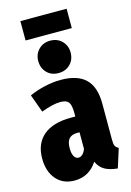

<svg xmlns="http://www.w3.org/2000/svg" viewBox="-139 -998 737 1083"><g transform="rotate(-15 229.0 -456.0)"><path d="M445 -96 410 15Q365 11 336 -5Q307 -21 291 -56Q243 18 158 18Q91 18 51.5 -27.5Q12 -73 12 -149Q12 -236 67.5 -283Q123 -330 228 -330H254V-351Q254 -397 241 -414Q228 -431 193 -431Q151 -431 81 -405L43 -510Q85 -529 134 -540Q183 -551 227 -551Q325 -551 372.5 -504.5Q420 -458 420 -361V-150Q420 -125 425 -114Q430 -103 445 -96ZM254 -141V-238H242Q208 -238 192.5 -220.5Q177 -203 177 -165Q177 -134 186.5 -117.5Q196 -101 212 -101Q225 -101 236 -111.5Q247 -122 254 -141ZM322 -686Q322 -645 295.5 -618Q269 -591 227 -591Q185 -591 159 -618Q133 -645 133 -686Q133 -726 159.5 -753Q186 -780 227 -780Q269 -780 295.5 -753Q322 -726 322 -686ZM364 -817H94V-930H364Z"/></g></svg>

Font: Fira Sans Extra Condensed ExtraBold
Style: Regular
Weight: 800
Width: 1
Designer: Carrois Corporate & Edenspiekermann AG
Foundry: Carrois Corporate GbR & Edenspiekermann AG
Version: Version 4.203